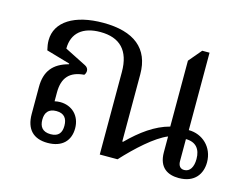

<svg xmlns="http://www.w3.org/2000/svg" viewBox="-82 -692 1085 836"><g transform="rotate(15 460.0 -274.0)"><path d="M769 -203V-552H736L687 -494V-197C622 -180 563 -137 506 -80H502V-383C502 -499 428 -558 289 -558C160 -558 78 -507 78 -423C78 -410 80 -395 84 -379L191 -348V-345C123 -327 90 -287 90 -216V-94C90 -25 125 10 189 10C255 10 289 -27 289 -82C289 -139 250 -176 197 -176C189 -176 180 -175 172 -173V-213C172 -280 203 -313 267 -318C271 -322 274 -330 274 -337C274 -346 269 -354 259 -359L162 -408C162 -478 208 -516 287 -516C375 -516 422 -469 422 -372V0H502C561 -64 633 -130 689 -153V-82C689 -11 732 10 780 10C853 10 882 -37 882 -88C882 -156 831 -203 769 -203ZM794 -30C775 -30 767 -44 767 -63V-162C812 -162 834 -135 834 -90C834 -54 820 -30 794 -30ZM241 -81C241 -50 228 -30 192 -30C155 -30 141 -51 141 -82C141 -113 155 -134 191 -134C227 -134 241 -113 241 -81Z"/></g></svg>

Font: Noto Serif Thai
Style: Regular
Weight: 400
Designer: Monotype Design Team
Foundry: Monotype Imaging Inc.
Version: Version 1.901